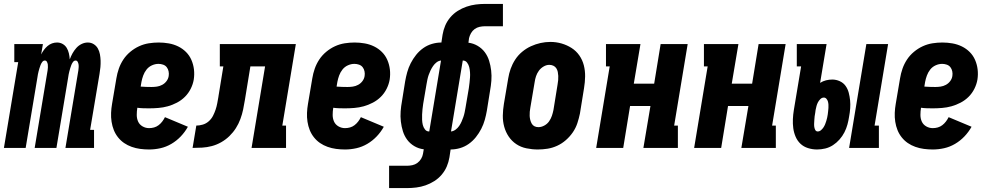

<svg xmlns="http://www.w3.org/2000/svg" viewBox="-39 -755 5059 980"><path d="M-19 0 54 -438H34V-530H180L171 -477Q177 -489 185 -500Q193 -511 203.5 -520Q214 -529 226.5 -533.5Q239 -538 252 -538Q268 -538 281 -530.5Q294 -523 301.5 -510.5Q309 -498 312.5 -483Q316 -468 317 -452Q323 -468 331 -482.5Q339 -497 350.5 -510Q362 -523 377.5 -530.5Q393 -538 409 -538Q426 -538 439.5 -529.5Q453 -521 460.5 -507.5Q468 -494 471 -478Q474 -462 474.5 -445.5Q475 -429 473.5 -412Q472 -395 469 -378L421 -92H441V0H295L361 -396Q362 -404 362.5 -411.5Q363 -419 362 -426Q361 -433 357.5 -439.5Q354 -446 347 -446Q339 -446 333.5 -438.5Q328 -431 325 -423Q322 -415 319.5 -407Q317 -399 315 -391Q313 -383 311.5 -375.5Q310 -368 309 -360L249 0H138L204 -396Q205 -404 205.5 -411.5Q206 -419 205 -426Q204 -433 200.5 -439.5Q197 -446 190 -446Q182 -446 176.5 -438.5Q171 -431 168 -423Q165 -415 162.5 -407Q160 -399 158 -391Q156 -383 154.5 -375.5Q153 -368 152 -360L92 0Z M722 8Q699 8 676.5 5Q654 2 633 -5.5Q612 -13 594.5 -25Q577 -37 563.5 -54Q550 -71 542 -91Q534 -111 530.5 -133.5Q527 -156 528 -179Q529 -202 533 -225L555 -355Q559 -380 567.5 -404.5Q576 -429 590.5 -451Q605 -473 626 -490.5Q647 -508 671 -519Q695 -530 720.5 -534Q746 -538 771 -538Q797 -538 822.5 -533.5Q848 -529 870.5 -518Q893 -507 910.5 -489.5Q928 -472 938 -449Q948 -426 951 -400.5Q954 -375 950 -349Q946 -325 934.5 -302Q923 -279 905 -261Q887 -243 864 -231Q841 -219 817.5 -212.5Q794 -206 769.5 -204Q745 -202 722 -202Q706 -202 691 -202.5Q676 -203 662 -205Q659 -187 659 -168.5Q659 -150 666 -134.5Q673 -119 688.5 -110Q704 -101 722 -101Q735 -101 747.5 -104.5Q760 -108 770.5 -116Q781 -124 789 -134.5Q797 -145 803 -157L920 -108Q905 -81 883.5 -58.5Q862 -36 835.5 -20.5Q809 -5 780 1.5Q751 8 722 8ZM735 -311Q748 -311 762 -313Q776 -315 789 -322Q802 -329 811 -341Q820 -353 822 -367Q824 -379 821.5 -391Q819 -403 812 -412Q805 -421 793.5 -425Q782 -429 770 -429Q753 -429 736.5 -421.5Q720 -414 709 -400Q698 -386 692 -369.5Q686 -353 683 -337L679 -313Q693 -312 707 -311.5Q721 -311 735 -311Z M944 0 963 -114Q979 -114 996 -119Q1013 -124 1026.5 -136Q1040 -148 1048 -163.5Q1056 -179 1061.5 -195.5Q1067 -212 1070 -228.5Q1073 -245 1076 -262V-263Q1076 -263 1076 -263Q1076 -263 1076 -263L1101 -416H1083V-530H1471L1402 -114H1421V0H1245L1314 -416H1239L1211 -245Q1207 -220 1202 -196Q1197 -172 1188 -147.5Q1179 -123 1165 -101Q1151 -79 1132 -60.5Q1113 -42 1090 -29Q1067 -16 1042.5 -9.5Q1018 -3 993 -1.5Q968 0 944 0Z M1722 8Q1699 8 1676.5 5Q1654 2 1633 -5.5Q1612 -13 1594.5 -25Q1577 -37 1563.5 -54Q1550 -71 1542 -91Q1534 -111 1530.5 -133.5Q1527 -156 1528 -179Q1529 -202 1533 -225L1555 -355Q1559 -380 1567.5 -404.5Q1576 -429 1590.5 -451Q1605 -473 1626 -490.5Q1647 -508 1671 -519Q1695 -530 1720.5 -534Q1746 -538 1771 -538Q1797 -538 1822.5 -533.5Q1848 -529 1870.5 -518Q1893 -507 1910.5 -489.5Q1928 -472 1938 -449Q1948 -426 1951 -400.5Q1954 -375 1950 -349Q1946 -325 1934.5 -302Q1923 -279 1905 -261Q1887 -243 1864 -231Q1841 -219 1817.5 -212.5Q1794 -206 1769.5 -204Q1745 -202 1722 -202Q1706 -202 1691 -202.5Q1676 -203 1662 -205Q1659 -187 1659 -168.5Q1659 -150 1666 -134.5Q1673 -119 1688.5 -110Q1704 -101 1722 -101Q1735 -101 1747.5 -104.5Q1760 -108 1770.5 -116Q1781 -124 1789 -134.5Q1797 -145 1803 -157L1920 -108Q1905 -81 1883.5 -58.5Q1862 -36 1835.5 -20.5Q1809 -5 1780 1.5Q1751 8 1722 8ZM1735 -311Q1748 -311 1762 -313Q1776 -315 1789 -322Q1802 -329 1811 -341Q1820 -353 1822 -367Q1824 -379 1821.5 -391Q1819 -403 1812 -412Q1805 -421 1793.5 -425Q1782 -429 1770 -429Q1753 -429 1736.5 -421.5Q1720 -414 1709 -400Q1698 -386 1692 -369.5Q1686 -353 1683 -337L1679 -313Q1693 -312 1707 -311.5Q1721 -311 1735 -311Z M1947 205V91H2039Q2052 91 2066 88Q2080 85 2091.5 76.5Q2103 68 2110.5 55.5Q2118 43 2120 30L2124 7Q2098 4 2076 -9Q2054 -22 2039.5 -41.5Q2025 -61 2017.5 -85Q2010 -109 2007 -135Q2004 -161 2006 -187Q2008 -213 2013 -240L2029 -340Q2033 -363 2039.5 -386.5Q2046 -410 2057.5 -432.5Q2069 -455 2085 -475Q2101 -495 2121.5 -509.5Q2142 -524 2166 -531Q2190 -538 2214 -538L2220 -578Q2224 -602 2233.5 -624.5Q2243 -647 2259.5 -666.5Q2276 -686 2297.5 -699.5Q2319 -713 2342.5 -721Q2366 -729 2389.5 -732Q2413 -735 2436 -735H2528V-621H2436Q2423 -621 2409 -618Q2395 -615 2383.5 -606.5Q2372 -598 2365 -585.5Q2358 -573 2355 -560L2352 -537Q2377 -534 2399 -521Q2421 -508 2435.5 -488.5Q2450 -469 2457.5 -445Q2465 -421 2468 -395Q2471 -369 2469 -343Q2467 -317 2462 -290L2446 -190Q2442 -167 2435.5 -143.5Q2429 -120 2417.5 -97.5Q2406 -75 2390 -55Q2374 -35 2353.5 -20.5Q2333 -6 2309 1Q2285 8 2261 8L2255 48Q2251 72 2241.5 94.5Q2232 117 2215.5 136.5Q2199 156 2177.5 169.5Q2156 183 2133 191Q2110 199 2086 202Q2062 205 2039 205ZM2263 -84Q2275 -85 2286 -93Q2297 -101 2304.5 -112Q2312 -123 2317 -134.5Q2322 -146 2326 -157.5Q2330 -169 2332.5 -181Q2335 -193 2337 -205L2354 -305Q2356 -319 2357.5 -332.5Q2359 -346 2360 -359.5Q2361 -373 2360 -386.5Q2359 -400 2356 -412.5Q2353 -425 2345 -435.5Q2337 -446 2324 -446H2323ZM2151 -84H2152L2212 -446Q2200 -445 2189.5 -437Q2179 -429 2171.5 -418Q2164 -407 2158.5 -395.5Q2153 -384 2149 -372.5Q2145 -361 2142.5 -349Q2140 -337 2138 -325L2121 -225Q2119 -211 2117.5 -197.5Q2116 -184 2115.5 -170.5Q2115 -157 2115.5 -143.5Q2116 -130 2119 -117.5Q2122 -105 2130 -94.5Q2138 -84 2151 -84Z M2706 8Q2677 8 2648 2Q2619 -4 2596 -19.5Q2573 -35 2557.5 -58Q2542 -81 2534.5 -108.5Q2527 -136 2527.5 -165.5Q2528 -195 2533 -225L2555 -355Q2559 -380 2567.5 -404Q2576 -428 2590.5 -450.5Q2605 -473 2626 -490.5Q2647 -508 2671 -519Q2695 -530 2720 -535.5Q2745 -541 2770 -541Q2800 -541 2827.5 -533Q2855 -525 2878.5 -510Q2902 -495 2918 -472Q2934 -449 2941 -421.5Q2948 -394 2947.5 -364.5Q2947 -335 2942 -305L2921 -175Q2916 -151 2908 -126.5Q2900 -102 2885 -80Q2870 -58 2849.5 -40Q2829 -22 2805 -11Q2781 0 2756 4Q2731 8 2706 8ZM2709 -106Q2724 -106 2739 -114Q2754 -122 2763.5 -135.5Q2773 -149 2778 -164Q2783 -179 2786 -194L2807 -324Q2809 -335 2810 -346Q2811 -357 2810.5 -367.5Q2810 -378 2808 -388Q2806 -398 2800.5 -406.5Q2795 -415 2785.5 -419.5Q2776 -424 2765 -424Q2750 -424 2735.5 -415.5Q2721 -407 2711.5 -394Q2702 -381 2697 -366Q2692 -351 2690 -336L2668 -206Q2666 -195 2665 -184.5Q2664 -174 2664.5 -163.5Q2665 -153 2667.5 -143Q2670 -133 2675 -124Q2680 -115 2689 -110.5Q2698 -106 2709 -106Z M3004 0 3073 -416H3054V-530H3230L3196 -328H3300L3333 -530H3471L3402 -114H3421V0H3245L3281 -214H3177L3142 0Z M3504 0 3573 -416H3554V-530H3730L3696 -328H3800L3833 -530H3971L3902 -114H3921V0H3745L3781 -214H3677L3642 0Z M4295 0 4383 -530H4494L4425 -114H4447V0ZM4131 8Q4108 8 4085.5 1Q4063 -6 4047 -21Q4031 -36 4022 -57Q4013 -78 4010 -100.5Q4007 -123 4008 -146.5Q4009 -170 4013 -194L4050 -416H4028V-530H4180L4147 -332Q4161 -341 4177 -345Q4193 -349 4209 -349Q4229 -349 4247.5 -340.5Q4266 -332 4277 -316.5Q4288 -301 4293 -282Q4298 -263 4300 -243Q4302 -223 4300.5 -202Q4299 -181 4295 -160Q4292 -140 4286.5 -119.5Q4281 -99 4271 -79.5Q4261 -60 4246 -43Q4231 -26 4212.5 -14Q4194 -2 4173 3Q4152 8 4131 8ZM4135 -84Q4144 -84 4151.5 -90.5Q4159 -97 4164 -104.5Q4169 -112 4172.5 -120.5Q4176 -129 4178.5 -137.5Q4181 -146 4183 -154.5Q4185 -163 4186 -171Q4187 -180 4188 -188Q4189 -196 4189.5 -204.5Q4190 -213 4189.5 -221Q4189 -229 4187 -236.5Q4185 -244 4179.5 -250.5Q4174 -257 4166 -257Q4156 -257 4148 -249Q4140 -241 4135.5 -232Q4131 -223 4128.5 -213.5Q4126 -204 4124 -194L4122 -179Q4120 -170 4119 -161Q4118 -152 4117.5 -143Q4117 -134 4116.5 -125.5Q4116 -117 4117 -108.5Q4118 -100 4122 -92Q4126 -84 4135 -84Z M4722 8Q4699 8 4676.5 5Q4654 2 4633 -5.5Q4612 -13 4594.5 -25Q4577 -37 4563.5 -54Q4550 -71 4542 -91Q4534 -111 4530.5 -133.5Q4527 -156 4528 -179Q4529 -202 4533 -225L4555 -355Q4559 -380 4567.5 -404.5Q4576 -429 4590.5 -451Q4605 -473 4626 -490.5Q4647 -508 4671 -519Q4695 -530 4720.5 -534Q4746 -538 4771 -538Q4797 -538 4822.5 -533.5Q4848 -529 4870.5 -518Q4893 -507 4910.5 -489.5Q4928 -472 4938 -449Q4948 -426 4951 -400.5Q4954 -375 4950 -349Q4946 -325 4934.5 -302Q4923 -279 4905 -261Q4887 -243 4864 -231Q4841 -219 4817.5 -212.5Q4794 -206 4769.5 -204Q4745 -202 4722 -202Q4706 -202 4691 -202.5Q4676 -203 4662 -205Q4659 -187 4659 -168.5Q4659 -150 4666 -134.5Q4673 -119 4688.5 -110Q4704 -101 4722 -101Q4735 -101 4747.5 -104.5Q4760 -108 4770.5 -116Q4781 -124 4789 -134.5Q4797 -145 4803 -157L4920 -108Q4905 -81 4883.5 -58.5Q4862 -36 4835.5 -20.5Q4809 -5 4780 1.5Q4751 8 4722 8ZM4735 -311Q4748 -311 4762 -313Q4776 -315 4789 -322Q4802 -329 4811 -341Q4820 -353 4822 -367Q4824 -379 4821.5 -391Q4819 -403 4812 -412Q4805 -421 4793.5 -425Q4782 -429 4770 -429Q4753 -429 4736.5 -421.5Q4720 -414 4709 -400Q4698 -386 4692 -369.5Q4686 -353 4683 -337L4679 -313Q4693 -312 4707 -311.5Q4721 -311 4735 -311Z"/></svg>

Font: Iosevka Slab Heavy
Style: Italic
Weight: 900
Italic angle: -9°
Monospace: yes
Designer: Belleve Invis
Foundry: Belleve Invis
Version: Version 11.1.0; ttfautohint (v1.8.3)